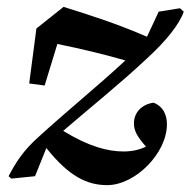

<svg xmlns="http://www.w3.org/2000/svg" viewBox="-20 -513 555 559"><path d="M65 -270 110 -264 147 -385C220 -370 279 -356 345 -337C262 -260 175 -190 93 -115C47 -74 26 -40 5 0L13 7L82 0L115 -82C181 1 234 26 292 26C374 26 466 -67 466 -151C466 -180 454 -204 427 -214C396 -210 370 -188 370 -154C370 -133 378 -117 405 -86C386 -77 365 -72 340 -72C294 -72 239 -86 164 -132C244 -201 327 -267 407 -342C464 -394 502 -442 515 -479L504 -489L442 -479L408 -406C325 -442 249 -467 165 -493L86 -430Z"/></svg>

Font: Source Serif Pro Semibold
Style: Italic
Weight: 600
Italic angle: -12°
Designer: Frank Grießhammer
Foundry: Adobe Systems Incorporated
Version: Version 3.001;hotconv 1.0.111;makeotfexe 2.5.65597